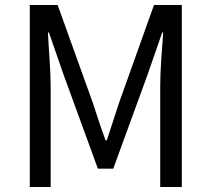

<svg xmlns="http://www.w3.org/2000/svg" viewBox="-20 -753 852 773"><path d="M100 0H184V-406C184 -469 176 -557 173 -622H177L235 -455L374 -74H436L575 -455L633 -622H637C632 -557 625 -469 625 -406V0H712V-733H600L460 -341C443 -290 427 -239 410 -188H405C386 -239 370 -290 353 -341L212 -733H100Z"/></svg>

Font: Spoqa Han Sans Neo Regular
Style: Regular
Weight: 400
Designer: [Spoqa Han Sans Neo] Dong-huui Kim  Younghwa Kang  Yujin Lee  [Noto Sans] Ryoko NISHIZUKA  (kana & ideographs); Paul D. 
Foundry: Spoqa (http://www.spoqa-han-sans.com)
Version: Version 1.000